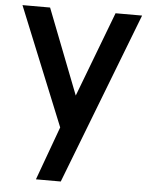

<svg xmlns="http://www.w3.org/2000/svg" viewBox="-55 -585 668 869"><g transform="rotate(5 279.5 -150.0)"><path d="M253.9 240.2H141.1L230 -3.4L11.7 -540H137.2L287.6 -153.3L434.6 -540H555.2Z"/></g></svg>

Font: Vela Sans Bd
Style: Bold
Weight: 700
Designer: Principal design: Mikhail Sharanda - project Manrope.
Design modification: Ravid Balaliev
Foundry: Mikhail Sharanda
Version: Version 1.001